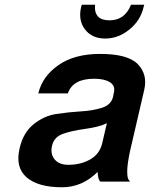

<svg xmlns="http://www.w3.org/2000/svg" viewBox="-20 -768 634 812"><path d="M462 -378Q468 -406 444.5 -420.5Q421 -435 378 -435Q288 -435 267 -373H142Q159 -445 227 -492.5Q295 -540 403 -540Q521 -540 563 -496.5Q605 -453 590 -388L529 -125Q518 -71 518 -43.5Q518 -16 524 -8L530 0H405Q394 -7 393 -41Q328 24 242 24Q141 24 92.5 -18Q44 -60 63 -141Q78 -207 122 -242.5Q166 -278 218.5 -286Q271 -294 322.5 -297Q374 -300 412 -312.5Q450 -325 458 -358ZM412 -161 432 -247Q400 -231 341 -223Q282 -215 245 -201.5Q208 -188 200 -151Q192 -117 211 -94Q230 -71 269 -71Q321 -71 361 -93.5Q401 -116 412 -161ZM425 -605Q369 -605 339.5 -643.5Q310 -682 323 -738L326 -748H382Q376 -682 443 -682Q508 -682 534 -748H590L587 -737Q574 -681 527 -643Q480 -605 425 -605Z"/></svg>

Font: Miedinger
Style: Bold-Italic
Weight: 700
Italic angle: -13°
Version: Version 001.000